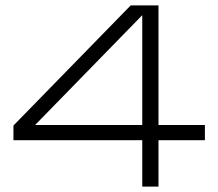

<svg xmlns="http://www.w3.org/2000/svg" viewBox="-20 -691 809 711"><path d="M566.9 -171.9V0H506.8V-171.9H29.8V-226.1L463.9 -670.9H566.9V-228H738.8V-171.9ZM506.8 -634.8 109.9 -228H506.8Z"/></svg>

Font: Syncopate
Style: Regular
Weight: 300
Width: 7
Designer: Astigmatic (AOETI)
Foundry: Astigmatic (AOETI)
Version: Version 001.000